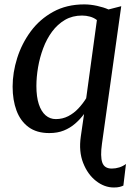

<svg xmlns="http://www.w3.org/2000/svg" viewBox="-20 -580 594 852"><path d="M485 252Q443.5 252 406.2 223Q369 194 349 143Q329 92 338.5 26L353 -74Q335.5 -50.5 313.2 -31.2Q291 -12 263.2 -0.8Q235.5 10.5 198.5 10.5Q142.5 10.5 106.5 -16.2Q70.5 -43 53.2 -89.5Q36 -136 36 -195.5Q36 -258 56.2 -322.2Q76.5 -386.5 116.2 -440.5Q156 -494.5 215.8 -527.5Q275.5 -560.5 354 -560.5Q381 -560.5 410.8 -554Q440.5 -547.5 461.5 -538L518 -552.5L432.5 57.5Q424.5 114 433.8 141Q443 168 476 168Q493 168 509.5 162.8Q526 157.5 539 147.5L527.5 243.5Q520.5 247 510.5 249.5Q500.5 252 485 252ZM227.5 -51.5Q257.5 -51.5 282.8 -64.5Q308 -77.5 328 -99Q348 -120.5 362.5 -144L410 -491Q396.5 -501.5 379.5 -506.2Q362.5 -511 344 -511Q301.5 -511 268.5 -491.8Q235.5 -472.5 211.2 -439.8Q187 -407 171.8 -366.2Q156.5 -325.5 149 -282Q141.5 -238.5 141.5 -198.5Q141.5 -150.5 152.2 -117.8Q163 -85 182.5 -68.2Q202 -51.5 227.5 -51.5Z"/></svg>

Font: Merriweather 36pt
Style: Italic
Weight: 400
Italic angle: -7.8°
Version: Version 2.101